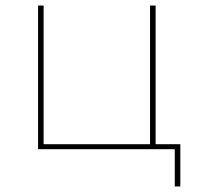

<svg xmlns="http://www.w3.org/2000/svg" viewBox="-20 -537 712 691"><path d="M117 -517H137V-18H520V-517H540V0H117ZM609 -8 617 0H520V-18H629V134H609Z"/></svg>

Font: iiserrat Thin
Style: Regular
Weight: 100
Designer: Akira Ohta
Foundry: Akira Ohta
Version: Version 1.200;Glyphs 3.3.1 (3343)